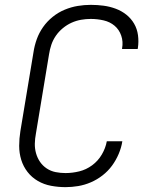

<svg xmlns="http://www.w3.org/2000/svg" viewBox="-20 -763 640 791"><path d="M250 8Q220 8 190.5 2.5Q161 -3 136 -17.5Q111 -32 93.5 -54.5Q76 -77 67.5 -104.5Q59 -132 59 -162Q59 -192 64 -223L118 -548Q122 -575 131.5 -601.5Q141 -628 157.5 -651.5Q174 -675 197 -693.5Q220 -712 246.5 -723Q273 -734 300 -738.5Q327 -743 354 -743Q381 -743 407 -739.5Q433 -736 457 -727Q481 -718 500.5 -702.5Q520 -687 532.5 -665.5Q545 -644 548.5 -618Q552 -592 548 -565Q548 -564 547.5 -563Q547 -562 547 -561H483Q483 -561 483 -562Q483 -563 483 -564Q488 -591 479.5 -616Q471 -641 452 -657Q433 -673 407 -679Q381 -685 354 -685Q334 -685 314 -681.5Q294 -678 275 -669.5Q256 -661 239 -647Q222 -633 210 -615.5Q198 -598 191.5 -578.5Q185 -559 182 -539L128 -213Q124 -192 123.5 -171.5Q123 -151 128.5 -131.5Q134 -112 145 -96Q156 -80 172.5 -69Q189 -58 209 -54Q229 -50 250 -50Q278 -50 306.5 -57Q335 -64 359.5 -82Q384 -100 399.5 -126.5Q415 -153 420 -181H484Q480 -155 469 -129Q458 -103 441.5 -80.5Q425 -58 402.5 -40.5Q380 -23 354.5 -12Q329 -1 302.5 3.5Q276 8 250 8Z"/></svg>

Font: Iosevka SS04 Lt Ex Obl
Style: Regular
Weight: 300
Width: 7
Italic angle: -9°
Monospace: yes
Designer: Belleve Invis
Foundry: Belleve Invis
Version: Version 19.0.0; ttfautohint (v1.8.4)